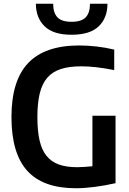

<svg xmlns="http://www.w3.org/2000/svg" viewBox="-20 -992 688 1022"><path d="M361 -807Q263 -807 217 -852.5Q171 -898 171 -972H263Q263 -924 285.5 -900Q308 -876 361 -876Q414 -876 436.5 -900Q459 -924 459 -972H552Q552 -897 505.5 -852Q459 -807 361 -807ZM384 10Q209 10 125 -83Q41 -176 41 -369Q41 -563 130 -656.5Q219 -750 402 -750Q445 -750 494 -744.5Q543 -739 588 -728V-619Q531 -630 489.5 -634.5Q448 -639 413 -639Q348 -639 303.5 -624.5Q259 -610 231.5 -578Q204 -546 191.5 -494.5Q179 -443 179 -369Q179 -296 190.5 -245Q202 -194 227.5 -162.5Q253 -131 293 -116.5Q333 -102 391 -102Q408 -102 429 -103.5Q450 -105 472 -107V-376H595V-17Q538 -4 483 3Q428 10 384 10Z"/></svg>

Font: Encode Sans Narrow
Style: SemiBold
Weight: 600
Designer: Pablo Impallari, Andres Torresi
Foundry: Pablo Impallari, Andres Torresi
Version: Version 1.000; ttfautohint (v1.00) -l 8 -r 50 -G 200 -x 14 -